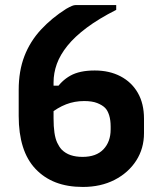

<svg xmlns="http://www.w3.org/2000/svg" viewBox="-20 -720 640 760"><path d="M280 -700Q285 -700 301 -700Q317 -700 339 -700Q361 -700 383 -700Q405 -700 421 -700Q437 -700 440 -700V-681Q371 -646 323.5 -610.5Q276 -575 247 -539Q218 -503 205 -467Q192 -431 192 -394V-252Q192 -219 195.5 -195Q199 -171 206.5 -155Q214 -139 224 -128Q239 -113 259.5 -106Q280 -99 307 -99Q361 -99 389.5 -129Q418 -159 418 -208V-219Q418 -245 412 -264Q406 -283 396 -293Q385 -304 365 -312Q345 -320 313 -320Q275 -320 241.5 -307Q208 -294 176 -268L173 -381H230L199 -363Q222 -400 258.5 -420.5Q295 -441 355 -441Q413 -441 457 -418Q501 -395 525.5 -352.5Q550 -310 550 -250V-193Q550 -132 519 -84Q488 -36 433.5 -8Q379 20 308 20Q247 20 200.5 2Q154 -16 120.5 -51.5Q87 -87 70.5 -139.5Q54 -192 54 -261V-364Q54 -439 76.5 -497.5Q99 -556 142 -602.5Q185 -649 242 -685Q256 -693 264.5 -696.5Q273 -700 280 -700Z"/></svg>

Font: RecMonoLinear Nerd Font Mono
Style: Bold
Weight: 700
Monospace: yes
Version: Version 1.085; ttfautohint (v1.8.4.7-5d5b);Nerd Fonts 3.2.1